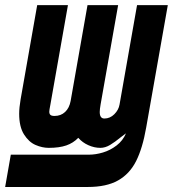

<svg xmlns="http://www.w3.org/2000/svg" viewBox="-49 -570 672 746"><path d="M-7 31H296Q322.5 31 351 22.5Q379.5 14 404 -4.8Q428.5 -23.5 440.5 -52Q434.5 -48 420.5 -37Q398 -18.5 379 -7Q360 4.5 341 4.5Q317.5 4.5 294.5 -5.8Q271.5 -16 255 -34.5Q236 -14.5 208.8 -5Q181.5 4.5 140.5 4.5Q115 4.5 89 -6.8Q63 -18 44.2 -47.8Q25.5 -77.5 25.5 -128Q25.5 -151.5 31 -183.5L95.5 -550H215L146.5 -162Q142.5 -142 142.5 -136Q142.5 -127.5 147 -123.5Q151.5 -119.5 163 -119.5Q187.5 -119.5 204 -135Q220.5 -150.5 225.5 -178L291 -550H410L342 -165Q338.5 -145 338.5 -135Q338.5 -109.5 356.5 -109.5Q378.5 -109.5 395.2 -126.2Q412 -143 415.5 -164L483.5 -550H603L519 -74.5Q505 6 479.8 56Q454.5 106 409.5 131.2Q364.5 156.5 292 156.5H-29Z"/></svg>

Font: JuliaMono Black
Style: Italic
Weight: 900
Italic angle: -9°
Monospace: yes
Designer: cormullion
Foundry: corm
Version: Version 0.057; ttfautohint (v1.8.4)